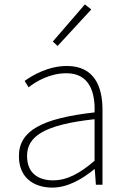

<svg xmlns="http://www.w3.org/2000/svg" viewBox="-20 -840 576 873"><path d="M218 13C288 13 354 -26 408 -70H411L416 0H446V-341C446 -448 408 -540 284 -540C198 -540 125 -496 92 -472L110 -443C144 -470 207 -507 282 -507C391 -507 413 -414 410 -329C173 -302 66 -247 66 -130C66 -30 136 13 218 13ZM221 -20C157 -20 103 -50 103 -131C103 -220 181 -273 410 -298V-109C341 -50 284 -20 221 -20ZM242 -631 395 -797 366 -820 220 -651Z"/></svg>

Font: Noto Sans CJK Thin
Style: Regular
Weight: 100
Designer: Ryoko NISHIZUKA (kana & ideographs); Paul D. Hunt (Latin, Greek & Cyrillic); Wenlong ZHANG (bopomofo); Sandoll Communica
Foundry: Adobe Systems Incorporated
Version: Version 1.000;PS 1;hotconv 1.0.78;makeotf.lib2.5.61930